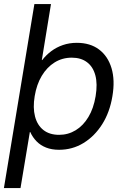

<svg xmlns="http://www.w3.org/2000/svg" viewBox="-32 -748 628 972"><path d="M267.1 10.3Q229.5 10.3 201.2 -1Q172.9 -12.2 153.1 -32.5Q133.3 -52.7 121.1 -79.6H119.1L71.8 204.1H-12.2L142.1 -727.5H226.1L179.7 -443.8H181.6Q201.2 -469.2 227.5 -489Q253.9 -508.8 286.6 -520Q319.3 -531.2 356.9 -531.2Q424.3 -531.2 469.2 -497.6Q514.2 -463.9 532.5 -403.1Q550.8 -342.3 537.1 -261.2Q523.9 -180.2 485.4 -119.1Q446.8 -58.1 390.6 -23.9Q334.5 10.3 267.1 10.3ZM267.1 -65.4Q313 -65.4 351.1 -88.6Q389.2 -111.8 415.5 -155.5Q441.9 -199.2 452.1 -261.2Q462.4 -323.2 450.7 -366.7Q439 -410.2 408.4 -433.1Q377.9 -456.1 331.5 -456.1Q283.2 -456.1 244.4 -431.9Q205.6 -407.7 179.4 -364Q153.3 -320.3 143.6 -261.2Q133.8 -202.6 145.3 -158.4Q156.7 -114.3 187.7 -89.8Q218.8 -65.4 267.1 -65.4Z"/></svg>

Font: Inter 28pt
Style: Italic
Weight: 400
Italic angle: -9.3988°
Designer: Rasmus Andersson
Foundry: rsms
Version: Version 4.001;git-66647c0bb